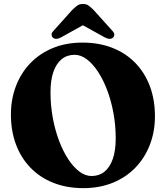

<svg xmlns="http://www.w3.org/2000/svg" viewBox="-20 -935 842 974"><path d="M398.3 -718.9Q483.2 -718.9 551 -691.9Q618.9 -665 666.8 -615.4Q714.8 -565.8 740.4 -497.3Q766 -428.9 766 -345.4Q766 -268 740.6 -201.5Q715.2 -135 667.6 -85.4Q620.1 -35.8 552.9 -8.2Q485.8 19.4 402.4 19.4Q318.2 19.4 250.5 -7.6Q182.8 -34.5 134.7 -84.1Q86.6 -133.7 61 -202.2Q35.4 -270.7 35.4 -354.2Q35.4 -431.6 60.8 -498.1Q86.1 -564.5 133.6 -614.1Q181.1 -663.7 248.1 -691.3Q315.1 -718.9 398.3 -718.9ZM567 -232.6Q567 -299.2 555.5 -361.7Q543.9 -424.2 523.7 -477.8Q503.4 -531.3 476.9 -571.5Q450.4 -611.7 420.2 -634.4Q390 -657 358.5 -657Q320.3 -657 292.9 -634.8Q265.5 -612.6 250.8 -570.3Q236.2 -528 236.2 -466.9Q236.2 -400.2 247.7 -337.6Q259.2 -275.1 279.4 -221.5Q299.6 -167.9 326 -127.6Q352.5 -87.4 382.6 -64.7Q412.8 -42.1 444.2 -42.1Q483 -42.1 510.3 -64.3Q537.6 -86.6 552.3 -129Q567 -171.4 567 -232.6ZM439.2 -828.4H361.9L510 -746.2Q537.2 -731.1 552.9 -743.7Q559 -748.8 559.8 -758.4Q560.6 -768 550 -778.7L455.1 -884.1Q441.3 -898.1 429.7 -906.5Q418.2 -914.9 400.7 -914.9Q383.2 -914.9 371.7 -906.5Q360.2 -898.1 345.9 -884.1L251.5 -778.7Q240.8 -768 241.7 -758.4Q242.5 -748.8 248.6 -743.7Q264.3 -731.1 291.1 -746.2Z"/></svg>

Font: Fraunces
Style: Regular
Weight: 900
Version: Version 1.000;[b76b70a41]